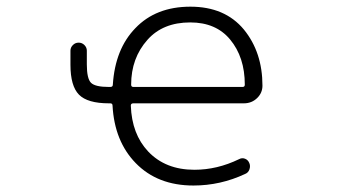

<svg xmlns="http://www.w3.org/2000/svg" viewBox="-20 -576 1040 584"><path d="M315.4 -311.5Q323.2 -311.5 323.2 -318.4Q330.1 -426.8 391.6 -490.2Q454.1 -555.7 559.1 -555.7Q664.1 -555.7 721.7 -486.3Q778.3 -417 778.3 -315.4Q778.3 -293.9 762.7 -278.3Q746.1 -261.7 721.7 -261.7H385.7Q377.9 -261.7 377.9 -254.9Q380.9 -168 430.7 -115.2Q483.4 -59.6 571.3 -59.6Q640.6 -59.6 707 -91.8Q715.8 -96.7 725.1 -93.3Q734.4 -89.8 738.3 -80.1Q742.2 -71.3 738.8 -61Q735.4 -50.8 725.6 -46.9Q650.4 -11.7 568.4 -11.7Q459 -11.7 392.6 -80.1Q328.1 -146.5 322.3 -254.9Q322.3 -261.7 315.4 -261.7H311.5Q246.1 -261.7 220.2 -288.1Q194.3 -314.5 194.3 -378.9V-421.9Q194.3 -431.6 201.7 -439Q209 -446.3 219.2 -446.3Q229.5 -446.3 236.8 -439Q244.1 -431.6 244.1 -421.9V-379.9Q244.1 -336.9 256.8 -324.2Q269.5 -311.5 311.5 -311.5ZM717.8 -311.5Q724.6 -311.5 724.6 -318.4Q724.6 -402.3 679.7 -456.1Q636.7 -507.8 558.6 -507.8Q475.6 -507.8 428.7 -455.1Q378.9 -399.4 378.9 -318.4Q378.9 -311.5 385.7 -311.5Z"/></svg>

Font: Rounded-X Mgen+ 2m light
Style: Regular
Weight: 200
Designer: [Source Han Sans]
Ryoko NISHIZUKA  (kana & ideographs); Paul D. Hunt (Latin, Greek & Cyrillic); Wenlong ZHANG  (bopomofo
Version: Version 1.059.20150602